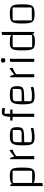

<svg xmlns="http://www.w3.org/2000/svg" viewBox="1524 -2257 914 4002"><g transform="rotate(-90 1981.0 -256.0)"><path d="M322 15Q254 15 214 6.5Q174 -2 154 -28.5Q134 -55 128 -108Q122 -161 122 -250Q122 -337 128 -389Q134 -441 154 -466.5Q174 -492 214 -500Q254 -508 322 -508Q376 -508 409.5 -498Q443 -488 460 -461Q477 -434 483 -383Q489 -332 489 -250Q489 -167 483 -115Q477 -63 459 -34.5Q441 -6 408 4.5Q375 15 322 15ZM169 -43H374Q403 -43 413 -47.5Q423 -52 423 -67V-450H217Q190 -450 179.5 -446.5Q169 -443 169 -433ZM104 181V-500H131L169 -412V170Z M692 -500 720 -416Q771 -460 801.5 -482.5Q832 -505 854 -515L863 -451Q839 -442 815.5 -430.5Q792 -419 770 -405.5Q748 -392 729 -378V0H664V-500Z M1121 8Q1067 8 1033.5 -2.5Q1000 -13 982.5 -41Q965 -69 958.5 -119.5Q952 -170 952 -250Q952 -352 968 -408Q984 -464 1025.5 -486Q1067 -508 1144 -508Q1219 -508 1259.5 -496Q1300 -484 1315.5 -453Q1331 -422 1331 -365Q1331 -311 1322 -279Q1313 -247 1282.5 -232Q1252 -217 1189 -212.5Q1126 -208 1018 -208H988V-261H1184Q1236 -261 1254.5 -274.5Q1273 -288 1273 -325V-448H1106Q1055 -448 1036.5 -434.5Q1018 -421 1018 -383V-61Q1064 -47 1138 -47Q1177 -47 1214.5 -52Q1252 -57 1309 -71L1318 -20Q1286 -7 1232 0.5Q1178 8 1121 8Z M1611 0H1546V-492Q1550 -563 1559.5 -603Q1569 -643 1589 -659Q1609 -675 1645 -675Q1668 -675 1689.5 -672.5Q1711 -670 1731 -665L1727 -610L1611 -620ZM1698 -500V-452H1469V-500Z M1976 8Q1922 8 1888.5 -2.5Q1855 -13 1837.5 -41Q1820 -69 1813.5 -119.5Q1807 -170 1807 -250Q1807 -352 1823 -408Q1839 -464 1880.5 -486Q1922 -508 1999 -508Q2074 -508 2114.5 -496Q2155 -484 2170.5 -453Q2186 -422 2186 -365Q2186 -311 2177 -279Q2168 -247 2137.5 -232Q2107 -217 2044 -212.5Q1981 -208 1873 -208H1843V-261H2039Q2091 -261 2109.5 -274.5Q2128 -288 2128 -325V-448H1961Q1910 -448 1891.5 -434.5Q1873 -421 1873 -383V-61Q1919 -47 1993 -47Q2032 -47 2069.5 -52Q2107 -57 2164 -71L2173 -20Q2141 -7 2087 0.5Q2033 8 1976 8Z M2399 -500 2427 -416Q2478 -460 2508.5 -482.5Q2539 -505 2561 -515L2570 -451Q2546 -442 2522.5 -430.5Q2499 -419 2477 -405.5Q2455 -392 2436 -378V0H2371V-500Z M2692 -499 2757 -511V0H2692ZM2726 -603Q2698 -603 2688.5 -612Q2679 -621 2679 -647Q2679 -674 2688.5 -683.5Q2698 -693 2726 -693Q2752 -693 2761 -683.5Q2770 -674 2770 -647Q2770 -621 2761.5 -612Q2753 -603 2726 -603Z M3099 -508Q3167 -508 3207 -499.5Q3247 -491 3267 -465.5Q3287 -440 3293 -388.5Q3299 -337 3299 -250Q3299 -160 3293 -107Q3287 -54 3267 -27.5Q3247 -1 3207 7.5Q3167 16 3099 15Q3045 14 3011.5 4Q2978 -6 2961 -34Q2944 -62 2938 -114Q2932 -166 2932 -250Q2932 -332 2938 -383Q2944 -434 2962 -461.5Q2980 -489 3013 -499Q3046 -509 3099 -508ZM3252 -450H3046Q3018 -450 3008 -445.5Q2998 -441 2998 -426V-43H3203Q3232 -43 3242 -47.5Q3252 -52 3252 -67ZM3317 -681V0H3290L3252 -88V-670Z M3692 8Q3627 8 3587.5 -2Q3548 -12 3527.5 -39Q3507 -66 3499.5 -117Q3492 -168 3492 -250Q3492 -332 3499.5 -383Q3507 -434 3527.5 -461Q3548 -488 3587.5 -498Q3627 -508 3692 -508Q3757 -508 3796.5 -498.5Q3836 -489 3857 -461.5Q3878 -434 3885 -383Q3892 -332 3892 -250Q3892 -168 3884.5 -117Q3877 -66 3856 -39Q3835 -12 3795.5 -2Q3756 8 3692 8ZM3557 -50H3776Q3806 -50 3816.5 -54.5Q3827 -59 3827 -74V-450H3608Q3577 -450 3567 -445.5Q3557 -441 3557 -426Z"/></g></svg>

Font: Changa ExtraLight
Style: Regular
Weight: 250
Designer: Eduardo Rodriguez Tunni
Foundry: Eduardo Rodriguez Tunni
Version: Version 3.002; ttfautohint (v1.8.2)